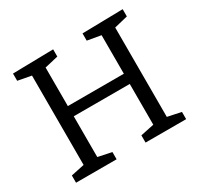

<svg xmlns="http://www.w3.org/2000/svg" viewBox="-149 -878 1093 1057"><g transform="rotate(-30 397.5 -349.5)"><path d="M748 -699V-653L662 -632V-64L748 -46V0H490V-46L576 -64V-323H220V-64L306 -46V0H48V-46L133 -64V-632L48 -648V-694L306 -699V-653L220 -633V-388H576V-633L490 -648V-694Z"/></g></svg>

Font: Bitter Pro
Style: Regular
Weight: 400
Designer: Sol Matas, and Bitter project Authors
Foundry: Sol Matas
Version: Version 1.010